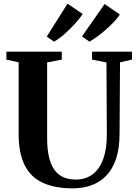

<svg xmlns="http://www.w3.org/2000/svg" viewBox="-20 -1027 754 1055"><path d="M380.5 8Q281.5 8 215.2 -22.5Q149 -53 115.8 -119Q82.5 -185 82.5 -290V-684.5L15 -699.5V-743H319.5V-699.5L239 -684V-269Q239 -207.5 249.2 -164Q259.5 -120.5 279.8 -93Q300 -65.5 329.2 -53Q358.5 -40.5 396.5 -40.5Q451 -40.5 489 -69.2Q527 -98 547 -153Q567 -208 567 -287L565 -684L486 -699.5V-743H705V-699.5L639.5 -684.5L637 -292Q637 -211 617.5 -153.8Q598 -96.5 563 -60.8Q528 -25 481.2 -8.5Q434.5 8 380.5 8ZM471 -798.5 430.5 -827 555 -1005 638.5 -947Q626.5 -928.5 606.2 -907Q586 -885.5 562 -864.5Q538 -843.5 514.2 -826Q490.5 -808.5 472 -798.5ZM276.5 -798.5 237 -826 351 -1007 434.5 -950Q418.5 -925.5 391.2 -895.8Q364 -866 333.8 -839.5Q303.5 -813 277.5 -798.5Z"/></svg>

Font: Merriweather 72pt
Style: Bold
Weight: 700
Version: Version 2.100